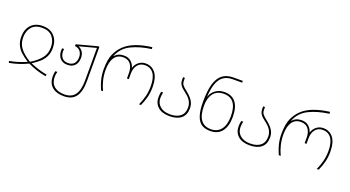

<svg xmlns="http://www.w3.org/2000/svg" viewBox="-63 -1534 4622 2538"><g transform="rotate(20 2248.0 -265.0)"><path d="M30 49Q142 30 267 -24Q205 -64 163.5 -101Q122 -138 97 -189Q72 -240 72 -307Q72 -412 131 -475Q190 -538 294 -538Q398 -538 457 -475Q516 -412 516 -307Q516 -240 491 -189Q466 -138 424.5 -101Q383 -64 321 -24Q446 30 558 49L552 74Q418 50 294 -10Q170 50 36 74ZM489 -307Q489 -398 440 -455.5Q391 -513 294 -513Q197 -513 148 -455.5Q99 -398 99 -307Q99 -221 147 -158Q195 -95 294 -35Q393 -95 441 -158Q489 -221 489 -307Z M642 39Q642 0 652 -33H680Q669 2 669 39Q669 125 722 170Q775 215 866 215Q967 215 1015 149.5Q1063 84 1063 -52V-510L827 -447Q867 -431 889 -396.5Q911 -362 911 -313Q911 -247 874.5 -206.5Q838 -166 770 -166Q703 -166 666.5 -208Q630 -250 630 -316Q630 -328 632 -348H660Q657 -333 657 -316Q657 -260 686 -225.5Q715 -191 770 -191Q826 -191 855 -224Q884 -257 884 -313Q884 -365 856.5 -397.5Q829 -430 782 -434V-459L1069 -536H1089V-52Q1089 96 1035 168Q981 240 866 240Q761 240 701.5 188.5Q642 137 642 39Z M1243 -277Q1243 -413 1277.5 -490.5Q1312 -568 1367 -621Q1486 -737 1748 -770L1751 -744Q1589 -722 1472 -665Q1355 -608 1305 -487V-482Q1354 -538 1436 -538Q1496 -538 1534 -505.5Q1572 -473 1587 -422H1589Q1602 -471 1643.5 -504.5Q1685 -538 1741 -538Q1829 -538 1880.5 -471Q1932 -404 1932 -277Q1932 -199 1916 -134.5Q1900 -70 1868 0H1841Q1873 -72 1889 -137.5Q1905 -203 1905 -277Q1905 -393 1862.5 -453Q1820 -513 1740 -513Q1675 -513 1637.5 -466.5Q1600 -420 1600 -343V-266H1574V-343Q1574 -421 1538 -467Q1502 -513 1435 -513Q1353 -513 1311.5 -451.5Q1270 -390 1270 -277Q1270 -204 1286 -136.5Q1302 -69 1334 0H1307Q1276 -68 1259.5 -135Q1243 -202 1243 -277Z M2050 -176Q2050 -215 2059 -255H2087Q2077 -213 2077 -176Q2077 -104 2128.5 -59.5Q2180 -15 2270 -15Q2361 -15 2413 -56.5Q2465 -98 2465 -181Q2465 -275 2373 -345Q2333 -376 2312.5 -394.5Q2292 -413 2278.5 -438.5Q2265 -464 2265 -498V-536H2291V-498Q2291 -459 2310 -435Q2329 -411 2372 -378Q2371 -379 2389 -364Q2436 -326 2464 -282Q2492 -238 2492 -181Q2492 -87 2434.5 -38.5Q2377 10 2270 10Q2165 10 2107.5 -41Q2050 -92 2050 -176Z M2624 -321Q2624 -473 2651 -569Q2678 -665 2737.5 -712.5Q2797 -760 2894 -760H3024V-735H2894Q2817 -735 2766.5 -702Q2716 -669 2687.5 -596.5Q2659 -524 2652 -403H2654Q2672 -463 2724.5 -501Q2777 -539 2850 -539Q2955 -539 3009 -469.5Q3063 -400 3063 -266Q3063 -135 3007 -62.5Q2951 10 2843 10Q2770 10 2722 -21Q2674 -52 2649 -125Q2624 -198 2624 -321ZM3036 -266Q3036 -514 2850 -514Q2753 -514 2703.5 -450.5Q2654 -387 2654 -277Q2654 -15 2843 -15Q2936 -15 2986 -80.5Q3036 -146 3036 -266Z M3177 -176Q3177 -215 3186 -255H3214Q3204 -213 3204 -176Q3204 -104 3255.5 -59.5Q3307 -15 3397 -15Q3488 -15 3540 -56.5Q3592 -98 3592 -181Q3592 -275 3500 -345Q3460 -376 3439.5 -394.5Q3419 -413 3405.5 -438.5Q3392 -464 3392 -498V-536H3418V-498Q3418 -459 3437 -435Q3456 -411 3499 -378Q3498 -379 3516 -364Q3563 -326 3591 -282Q3619 -238 3619 -181Q3619 -87 3561.5 -38.5Q3504 10 3397 10Q3292 10 3234.5 -41Q3177 -92 3177 -176Z M3743 -277Q3743 -413 3777.5 -490.5Q3812 -568 3867 -621Q3986 -737 4248 -770L4251 -744Q4089 -722 3972 -665Q3855 -608 3805 -487V-482Q3854 -538 3936 -538Q3996 -538 4034 -505.5Q4072 -473 4087 -422H4089Q4102 -471 4143.5 -504.5Q4185 -538 4241 -538Q4329 -538 4380.5 -471Q4432 -404 4432 -277Q4432 -199 4416 -134.5Q4400 -70 4368 0H4341Q4373 -72 4389 -137.5Q4405 -203 4405 -277Q4405 -393 4362.5 -453Q4320 -513 4240 -513Q4175 -513 4137.5 -466.5Q4100 -420 4100 -343V-266H4074V-343Q4074 -421 4038 -467Q4002 -513 3935 -513Q3853 -513 3811.5 -451.5Q3770 -390 3770 -277Q3770 -204 3786 -136.5Q3802 -69 3834 0H3807Q3776 -68 3759.5 -135Q3743 -202 3743 -277Z"/></g></svg>

Font: Noto Sans Georgian Thin
Style: Regular
Weight: 250
Designer: Monotype Design team
Foundry: Monotype Imaging Inc.
Version: Version 1.000